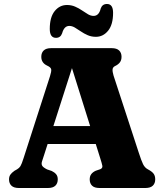

<svg xmlns="http://www.w3.org/2000/svg" viewBox="-20 -941 824 961"><path d="M186.8 -310H497.8L499 -220.2H185ZM269.1 -43.2Q269.1 -23.2 257 -11.6Q245 0 219.7 0H74.6Q49.4 0 37.3 -11.6Q25.2 -23.2 25.2 -43.2Q25.2 -56.8 31.6 -66.4Q38 -76 52.2 -86L65.7 -93.7Q76.2 -99.8 82.3 -109.4Q88.4 -119 98.5 -151L230.2 -559.4Q237.9 -583.2 236.3 -593.7Q234.7 -604.1 216.3 -612.4Q201.4 -619.3 194.1 -630.3Q186.7 -641.2 186.7 -656.8Q186.7 -676.8 198.8 -688.4Q210.9 -700 236.1 -700H538.9Q564.2 -700 576.2 -688.4Q588.3 -676.7 588.3 -656.8Q588.3 -640 580.2 -629.1Q572.1 -618.1 556 -610.4Q544.7 -605.1 543.5 -593.9Q542.4 -582.6 548.3 -562.8L674.6 -176.6Q687.1 -137.7 696 -119.3Q704.9 -100.9 721.9 -92.5Q742.2 -81.6 749.5 -70.7Q756.9 -59.9 756.9 -43.2Q756.9 -23.2 744.8 -11.6Q732.8 0 707.5 0H478.4Q452.8 0 440.9 -11.6Q429 -23.2 429 -43.2Q429 -58.8 436.6 -69.1Q444.2 -79.5 459.2 -86.4L482.2 -94.2Q494.4 -99.6 492.2 -111.5Q489.9 -123.4 481.8 -148.6L333.3 -622L346.9 -621L201.9 -168.8Q195 -146.9 190.5 -133.8Q186.1 -120.7 191 -111.8Q195.9 -102.9 215.9 -93L238.9 -85.2Q252.7 -78.7 260.9 -68.9Q269.1 -59.2 269.1 -43.2ZM459.9 -756.7Q437.7 -756.7 418.9 -764.9Q400.2 -773 384.3 -784Q368.5 -795 354.4 -803.2Q340.4 -811.3 326.9 -811.3Q301 -811.3 291 -774.5Q283 -751.6 260.3 -751.6Q229.1 -751.6 229.1 -796.1Q229.1 -855.2 253.8 -885.6Q278.5 -916 315.2 -916Q337.4 -916 356.1 -907.8Q374.9 -899.7 390.7 -888.7Q406.6 -877.7 420.6 -869.5Q434.7 -861.4 448.3 -861.4Q475.3 -861.4 484.1 -898.5Q492.1 -921.1 515.4 -921.1Q546 -921.1 546 -876.9Q546 -817.8 521.1 -787.2Q496.2 -756.7 459.9 -756.7Z"/></svg>

Font: Fraunces SuperSoft Wonky
Style: Regular
Weight: 900
Version: Version 1.000;[b76b70a41]